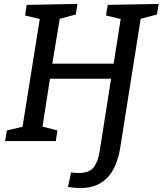

<svg xmlns="http://www.w3.org/2000/svg" viewBox="-20 -720 830 980"><path d="M790 -700 781 -646 698 -624 594 32Q561 240 391 240Q362 240 327 234L343 160Q364 163 380 163Q438 163 459.5 132.5Q481 102 488 56L547 -318H235L197 -74L273 -54L265 0H6L15 -54L95 -73L183 -623L108 -641L116 -695L375 -700L367 -646L285 -624L247 -395H560L596 -623L521 -641L530 -695Z"/></svg>

Font: Bitter Pro Medium
Style: Italic
Weight: 500
Italic angle: -9°
Designer: Sol Matas, and Bitter project Authors
Foundry: Sol Matas
Version: Version 1.010